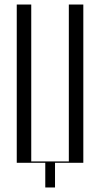

<svg xmlns="http://www.w3.org/2000/svg" viewBox="-20 -719 443 848"><path d="M54 0H180V109H223V0H348V-699H284V-6H118V-699H54Z"/></svg>

Font: Moniqa Display
Style: Regular
Weight: 400
Designer: Rajesh Rajput
Foundry: Rajesh Rajput
Version: Version 1.000